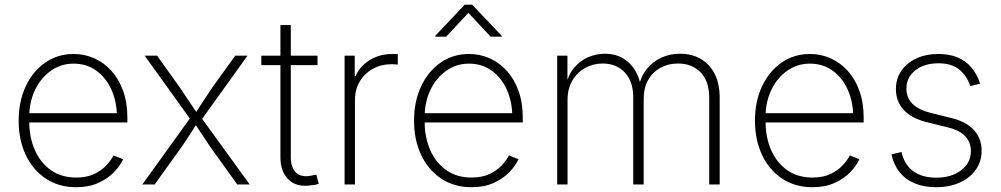

<svg xmlns="http://www.w3.org/2000/svg" viewBox="-20 -782 4242 814"><path d="M302.7 11.7Q229 11.7 174.1 -24.9Q119.1 -61.5 89.1 -125.2Q59.1 -189 59.1 -270.5Q59.1 -352.1 89.1 -416Q119.1 -480 171.9 -516.6Q224.6 -553.2 292 -553.2Q338.4 -553.2 379.6 -534.9Q420.9 -516.6 452.4 -481.7Q483.9 -446.8 502 -397Q520 -347.2 520 -283.2V-262.7H86.9V-302.2H496.1L475.6 -286.6Q475.6 -350.1 452.6 -401.4Q429.7 -452.6 388.4 -482.4Q347.2 -512.2 292 -512.2Q238.3 -512.2 195.6 -481.9Q152.8 -451.7 128.4 -400.4Q104 -349.1 104 -286.1V-268.1Q104 -199.7 127.7 -145.8Q151.4 -91.8 196 -60.5Q240.7 -29.3 302.7 -29.3Q347.7 -29.3 379.2 -44.2Q410.6 -59.1 430.9 -81.1Q451.2 -103 461.4 -123L502 -106.9Q489.7 -79.6 463.4 -52.2Q437 -24.9 397 -6.6Q356.9 11.7 302.7 11.7Z M583.5 0 796.9 -296.4V-262.7L593.3 -545.9H646L745.1 -407.2Q766.1 -376.5 784.9 -347.7Q803.7 -318.8 823.2 -290.5H800.8Q819.8 -318.8 838.1 -347.7Q856.4 -376.5 877.4 -407.2L977.1 -545.9H1029.3L825.2 -261.7V-294.4L1038.6 0H985.8L870.6 -160.6Q851.1 -189.5 834 -215.8Q816.9 -242.2 799.3 -267.6H821.8Q804.2 -242.2 787.6 -215.8Q771 -189.5 751 -160.6L635.7 0Z M1326.2 -545.9V-505.9H1087.9V-545.9ZM1168.9 -675.8H1212.9V-116.7Q1212.9 -71.8 1234.4 -50.8Q1255.9 -29.8 1295.4 -36.6Q1300.8 -37.6 1308.1 -39.1Q1315.4 -40.5 1321.3 -41.5L1331.1 -2.4Q1323.7 0 1314.7 1.7Q1305.7 3.4 1297.4 3.9Q1237.3 12.7 1203.1 -20.8Q1168.9 -54.2 1168.9 -114.3Z M1440.9 0V-545.9H1483.9V-460H1487.8Q1505.9 -502 1548.1 -527.6Q1590.3 -553.2 1644 -553.2Q1649.9 -553.2 1655.5 -553Q1661.1 -552.7 1666.5 -552.7V-508.3Q1663.6 -508.3 1656.7 -509Q1649.9 -509.8 1641.1 -509.8Q1596.2 -509.8 1560.8 -490.2Q1525.4 -470.7 1505.1 -436.5Q1484.9 -402.3 1484.9 -357.9V0Z M1979 11.7Q1905.3 11.7 1850.3 -24.9Q1795.4 -61.5 1765.4 -125.2Q1735.4 -189 1735.4 -270.5Q1735.4 -352.1 1765.4 -416Q1795.4 -480 1848.1 -516.6Q1900.9 -553.2 1968.3 -553.2Q2014.6 -553.2 2055.9 -534.9Q2097.2 -516.6 2128.7 -481.7Q2160.2 -446.8 2178.2 -397Q2196.3 -347.2 2196.3 -283.2V-262.7H1763.2V-302.2H2172.4L2151.9 -286.6Q2151.9 -350.1 2128.9 -401.4Q2106 -452.6 2064.7 -482.4Q2023.4 -512.2 1968.3 -512.2Q1914.6 -512.2 1871.8 -481.9Q1829.1 -451.7 1804.7 -400.4Q1780.3 -349.1 1780.3 -286.1V-268.1Q1780.3 -199.7 1804 -145.8Q1827.6 -91.8 1872.3 -60.5Q1917 -29.3 1979 -29.3Q2023.9 -29.3 2055.4 -44.2Q2086.9 -59.1 2107.2 -81.1Q2127.4 -103 2137.7 -123L2178.2 -106.9Q2166 -79.6 2139.6 -52.2Q2113.3 -24.9 2073.2 -6.6Q2033.2 11.7 1979 11.7ZM1871.6 -626.5H1825.2V-629.9L1950.2 -762.2H1981.9L2107.4 -629.9V-626.5H2060.1L1965.8 -727.5Z M2342.3 0V-545.9H2385.7V-419.4H2378.4Q2389.6 -466.3 2415.3 -496.1Q2440.9 -525.9 2474.9 -540Q2508.8 -554.2 2544.9 -554.2Q2605 -554.2 2645.8 -516.6Q2686.5 -479 2697.3 -413.6H2687.5Q2696.8 -458 2722.2 -489.5Q2747.6 -521 2783.9 -537.6Q2820.3 -554.2 2863.3 -554.2Q2913.1 -554.2 2950.9 -532.2Q2988.8 -510.3 3010 -468.5Q3031.2 -426.8 3031.2 -366.7V0H2986.8V-366.2Q2986.8 -438.5 2950 -475.6Q2913.1 -512.7 2854.5 -512.7Q2813 -512.7 2780 -494.6Q2747.1 -476.6 2728 -443.1Q2709 -409.7 2709 -362.8V0H2664.6V-369.1Q2664.6 -437 2628.9 -474.9Q2593.3 -512.7 2535.2 -512.7Q2494.1 -512.7 2460.2 -493.7Q2426.3 -474.6 2406.2 -439.9Q2386.2 -405.3 2386.2 -358.9V0Z M3424.3 11.7Q3350.6 11.7 3295.7 -24.9Q3240.7 -61.5 3210.7 -125.2Q3180.7 -189 3180.7 -270.5Q3180.7 -352.1 3210.7 -416Q3240.7 -480 3293.5 -516.6Q3346.2 -553.2 3413.6 -553.2Q3460 -553.2 3501.2 -534.9Q3542.5 -516.6 3574 -481.7Q3605.5 -446.8 3623.5 -397Q3641.6 -347.2 3641.6 -283.2V-262.7H3208.5V-302.2H3617.7L3597.2 -286.6Q3597.2 -350.1 3574.2 -401.4Q3551.3 -452.6 3510 -482.4Q3468.8 -512.2 3413.6 -512.2Q3359.9 -512.2 3317.1 -481.9Q3274.4 -451.7 3250 -400.4Q3225.6 -349.1 3225.6 -286.1V-268.1Q3225.6 -199.7 3249.3 -145.8Q3272.9 -91.8 3317.6 -60.5Q3362.3 -29.3 3424.3 -29.3Q3469.2 -29.3 3500.7 -44.2Q3532.2 -59.1 3552.5 -81.1Q3572.8 -103 3583 -123L3623.5 -106.9Q3611.3 -79.6 3585 -52.2Q3558.6 -24.9 3518.6 -6.6Q3478.5 11.7 3424.3 11.7Z M3948.7 11.7Q3897.9 11.7 3858.6 -4.4Q3819.3 -20.5 3794.2 -51.8Q3769 -83 3759.3 -127.4L3801.8 -137.7Q3814 -84 3851.6 -56.4Q3889.2 -28.8 3948.7 -28.8Q4014.6 -28.8 4055.4 -60.5Q4096.2 -92.3 4096.2 -141.1Q4096.2 -178.7 4072 -204.3Q4047.9 -230 3999.5 -241.7L3912.6 -263.2Q3845.7 -279.3 3812 -315.4Q3778.3 -351.6 3778.3 -404.8Q3778.3 -448.7 3801.5 -482.2Q3824.7 -515.6 3865.2 -534.4Q3905.8 -553.2 3958.5 -553.2Q4004.9 -553.2 4039.8 -538.6Q4074.7 -523.9 4098.4 -495.8Q4122.1 -467.8 4135.3 -427.7L4093.8 -417Q4078.6 -461.9 4046.1 -487.8Q4013.7 -513.7 3958.5 -513.7Q3898.4 -513.7 3860.6 -483.9Q3822.8 -454.1 3822.8 -406.2Q3822.8 -368.2 3848.1 -342.3Q3873.5 -316.4 3926.3 -303.2L4011.2 -282.2Q4075.7 -266.6 4108.6 -231.2Q4141.6 -195.8 4141.6 -143.1Q4141.6 -97.7 4117.2 -62.7Q4092.8 -27.8 4049.3 -8.1Q4005.9 11.7 3948.7 11.7Z"/></svg>

Font: Inter ExtraLight
Style: Regular
Weight: 250
Designer: Rasmus Andersson
Foundry: rsms
Version: Version 4.001;git-66647c0bb